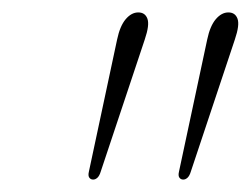

<svg xmlns="http://www.w3.org/2000/svg" viewBox="-20 -789 403 309"><path d="M130 -500Q126 -500 123.8 -503Q121.5 -506 123 -512.5L168.5 -725.5Q173 -747 182.2 -758Q191.5 -769 202.5 -769Q213.5 -769 217.2 -759Q221 -749 213 -725.5L142 -512.5Q140 -506 136.8 -503Q133.5 -500 130 -500ZM275 -500Q271 -500 268.8 -503Q266.5 -506 268 -512.5L313.5 -725.5Q318 -747 327.2 -758Q336.5 -769 347.5 -769Q358.5 -769 362.2 -759Q366 -749 358 -725.5L287 -512.5Q285 -506 281.8 -503Q278.5 -500 275 -500Z"/></svg>

Font: Fraunces Thin
Style: Italic
Weight: 250
Italic angle: -16°
Version: Version 1.000;[b76b70a41]